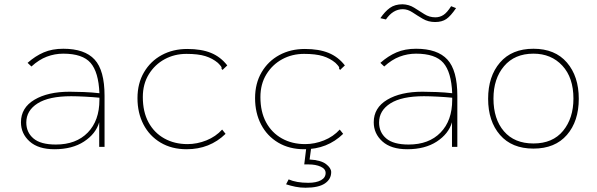

<svg xmlns="http://www.w3.org/2000/svg" viewBox="-20 -687 2790 898"><path d="M235 11Q159 11 118.5 -25.5Q78 -62 78 -115Q78 -183 141 -220.5Q204 -258 306 -258Q334 -258 372.5 -256.5Q411 -255 445 -251Q441 -350 403.5 -393Q366 -436 276 -436Q236 -436 199 -422Q162 -408 127 -376L109 -393Q145 -425 184.5 -442Q224 -459 276 -459Q376 -459 422.5 -408.5Q469 -358 469 -239V0H444V-115Q428 -61 373 -25Q318 11 235 11ZM103 -114Q103 -68 136.5 -39.5Q170 -11 241 -11Q336 -11 390.5 -67Q445 -123 445 -220Q445 -225 445 -230Q415 -233 377 -235Q339 -237 313 -237Q209 -237 156 -203.5Q103 -170 103 -114Z M853 11Q783 11 731 -20Q679 -51 651 -105Q623 -159 623 -228Q623 -297 653.5 -349Q684 -401 736.5 -429.5Q789 -458 856 -458Q922 -458 967 -439.5Q1012 -421 1043 -381L1027 -366L1021 -360L1016 -365Q1018 -370 1014.5 -375.5Q1011 -381 999 -393Q974 -414 940.5 -424.5Q907 -435 852 -435Q796 -435 750 -410Q704 -385 676 -339.5Q648 -294 648 -233Q648 -164 674.5 -115Q701 -66 748.5 -39.5Q796 -13 857 -13Q902 -13 945.5 -30.5Q989 -48 1019 -81L1035 -61Q961 11 853 11Z M1403 11Q1333 11 1281 -20Q1229 -51 1201 -105Q1173 -159 1173 -228Q1173 -297 1203.5 -349Q1234 -401 1286.5 -429.5Q1339 -458 1406 -458Q1472 -458 1517 -439.5Q1562 -421 1593 -381L1577 -366L1571 -360L1566 -365Q1568 -370 1564.5 -375.5Q1561 -381 1549 -393Q1524 -414 1490.5 -424.5Q1457 -435 1402 -435Q1346 -435 1300 -410Q1254 -385 1226 -339.5Q1198 -294 1198 -233Q1198 -164 1224.5 -115Q1251 -66 1298.5 -39.5Q1346 -13 1407 -13Q1452 -13 1495.5 -30.5Q1539 -48 1569 -81L1585 -61Q1511 11 1403 11ZM1409 191Q1384 191 1362 186.5Q1340 182 1318 175L1330 152Q1366 168 1422 168Q1459 168 1481 156Q1503 144 1503 122Q1503 103 1480 92.5Q1457 82 1423 82H1403L1413 0H1436L1428 59Q1481 62 1505 80.5Q1529 99 1529 118Q1529 151 1499.5 171Q1470 191 1409 191Z M1885 11Q1809 11 1768.5 -25.5Q1728 -62 1728 -115Q1728 -183 1791 -220.5Q1854 -258 1956 -258Q1984 -258 2022.5 -256.5Q2061 -255 2095 -251Q2091 -350 2053.5 -393Q2016 -436 1926 -436Q1886 -436 1849 -422Q1812 -408 1777 -376L1759 -393Q1795 -425 1834.5 -442Q1874 -459 1926 -459Q2026 -459 2072.5 -408.5Q2119 -358 2119 -239V0H2094V-115Q2078 -61 2023 -25Q1968 11 1885 11ZM1753 -114Q1753 -68 1786.5 -39.5Q1820 -11 1891 -11Q1986 -11 2040.5 -67Q2095 -123 2095 -220Q2095 -225 2095 -230Q2065 -233 2027 -235Q1989 -237 1963 -237Q1859 -237 1806 -203.5Q1753 -170 1753 -114ZM2090 -658 2113 -649Q2088 -612 2067.5 -598Q2047 -584 2015 -584Q1983 -584 1957.5 -599Q1932 -614 1909.5 -629Q1887 -644 1864 -644Q1818 -644 1785 -596L1759 -602Q1780 -633 1803.5 -650Q1827 -667 1863 -667Q1893 -666 1917 -651Q1941 -636 1964.5 -621Q1988 -606 2016 -606Q2037 -606 2054 -617Q2071 -628 2090 -658Z M2475 8Q2374 8 2318.5 -56Q2263 -120 2263 -225Q2263 -330 2318.5 -394.5Q2374 -459 2475 -459Q2576 -459 2631.5 -394.5Q2687 -330 2687 -225Q2687 -120 2631.5 -56Q2576 8 2475 8ZM2475 -16Q2565 -16 2613.5 -75Q2662 -134 2662 -226Q2662 -324 2610 -380Q2558 -436 2475 -436Q2387 -436 2337.5 -377.5Q2288 -319 2288 -226Q2288 -130 2337 -73Q2386 -16 2475 -16Z"/></svg>

Font: Inconsolata SemiExpanded ExtraLight
Style: Regular
Weight: 200
Width: 6
Monospace: yes
Designer: Raph Levien, Cyreal, Brenton Simpson
Foundry: Raph Levien, Cyreal, Google
Version: Version 3.001; ttfautohint (v1.8.2.53-6de2)